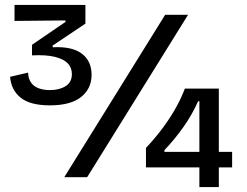

<svg xmlns="http://www.w3.org/2000/svg" viewBox="-20 -720 1004 780"><path d="M183 -292Q102 -292 63.5 -323.5Q25 -355 21 -408L94 -425Q95 -400 106.5 -384Q118 -368 138 -361Q158 -354 183 -354Q221 -354 246.5 -370Q272 -386 272 -419Q272 -445 255.5 -462.5Q239 -480 203 -489Q167 -498 110 -495V-538L246 -631V-637L39 -635V-700H327V-624L194 -535V-528Q273 -532 312.5 -502Q352 -472 352 -416Q352 -360 309.5 -326Q267 -292 183 -292ZM241 0 651 -660H744L334 0ZM573 -40V-119Q614 -163 644 -204Q674 -245 695.5 -284Q717 -323 731 -360H869V40H790V-309H785Q760 -253 724.5 -203Q689 -153 648 -110V-103H923V-40Z"/></svg>

Font: Bricolage Grotesque 36pt
Style: Regular
Weight: 400
Designer: Mathieu Triay
Foundry: Atelier Triay
Version: Version 1.001;gftools[0.9.33.dev8+g029e19f]